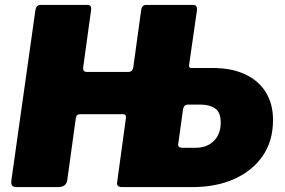

<svg xmlns="http://www.w3.org/2000/svg" viewBox="-20 -762 1162 782"><path d="M50 0Q34 0 29.5 -6Q25 -12 26 -25L124 -719Q127 -742 146 -742H336Q354 -742 351 -721L319 -489Q316 -469 334 -469H502Q520 -469 523 -489L555 -721Q558 -742 576 -742H766Q785 -742 782 -719L750 -496Q749 -485 759 -485H848Q923 -485 978 -459.5Q1033 -434 1062.5 -386.5Q1092 -339 1092 -273Q1092 -188 1050 -127Q1008 -66 934 -33Q860 0 764 0H477Q454 0 457 -19L493 -282Q495 -297 480 -297H308Q291 -297 289 -282L254 -29Q250 0 217 0ZM724 -160H775Q824 -160 851.5 -188.5Q879 -217 879 -262Q879 -305 856 -320.5Q833 -336 796 -336H745Q728 -336 725 -314L706 -176Q703 -160 724 -160Z"/></svg>

Font: Libre Franklin Black
Style: Italic
Weight: 900
Italic angle: -8°
Designer: Pablo Impallari, Rodrigo Fuenzalida, Nhung Nguyen
Foundry: Impallari Type
Version: Version 3.000